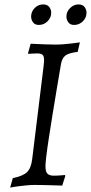

<svg xmlns="http://www.w3.org/2000/svg" viewBox="-20 -838 412 870"><path d="M256 -546Q247 -492 237 -433.5Q227 -375 218 -318.5Q209 -262 201.5 -213.5Q194 -165 190 -131.5Q186 -98 186 -85Q186 -60 195 -51Q204 -42 223 -42Q240 -42 257 -43.5Q274 -45 274 -45L276 -41L262 3Q262 3 249 2.5Q236 2 216.5 1.5Q197 1 175.5 0.5Q154 0 137 0Q119 0 99.5 2Q80 4 63.5 6Q47 8 36.5 10Q26 12 26 12L38 -31Q84 -40 102.5 -58Q121 -76 126 -118L178 -542Q182 -574 176.5 -585Q171 -596 149 -596Q139 -596 123.5 -595Q108 -594 108 -594Q108 -595 107.5 -595.5Q107 -596 107 -597L119 -640Q118 -640 138 -639Q158 -638 185.5 -637Q213 -636 232 -636Q249 -636 268 -637.5Q287 -639 303.5 -641Q320 -643 331 -644.5Q342 -646 342 -646L332 -603Q292 -598 276.5 -586.5Q261 -575 256 -546ZM316 -725Q298 -725 289.5 -737Q281 -749 281 -763Q281 -785 297.5 -801.5Q314 -818 336 -818Q354 -818 363 -806.5Q372 -795 372 -780Q372 -758 355.5 -741.5Q339 -725 316 -725ZM156 -725Q138 -725 129.5 -737Q121 -749 121 -763Q121 -785 137 -801.5Q153 -818 176 -818Q194 -818 203 -806.5Q212 -795 212 -780Q212 -758 195.5 -741.5Q179 -725 156 -725Z"/></svg>

Font: Alegreya
Style: Italic
Weight: 400
Italic angle: -7°
Designer: Juan Pablo del Peral
Foundry: Huerta Tipografica
Version: Version 2.009